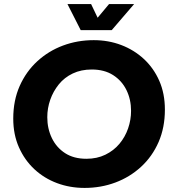

<svg xmlns="http://www.w3.org/2000/svg" viewBox="-20 -910 844 942"><path d="M395 12Q323 12 260 -11.5Q197 -35 149 -79.5Q101 -124 73 -187Q45 -250 45 -328Q45 -417 76.5 -488Q108 -559 163 -609.5Q218 -660 289 -686.5Q360 -713 440 -713Q512 -713 575 -689Q638 -665 686 -620.5Q734 -576 761.5 -513.5Q789 -451 789 -372Q789 -284 758 -213Q727 -142 672 -91.5Q617 -41 546 -14.5Q475 12 395 12ZM404 -131Q456 -131 497 -151Q538 -171 566 -204.5Q594 -238 608.5 -280Q623 -322 623 -366Q623 -422 600.5 -468Q578 -514 535 -541.5Q492 -569 430 -569Q378 -569 337 -549.5Q296 -530 268.5 -496Q241 -462 226.5 -420.5Q212 -379 212 -335Q212 -279 234.5 -232.5Q257 -186 299.5 -158.5Q342 -131 404 -131ZM376 -762 311 -890H427L459 -823L515 -890H638L528 -762Z"/></svg>

Font: MuseoModerno
Style: Bold Italic
Weight: 700
Italic angle: -9°
Designer: Pablo Cosgaya, Héctor Gatti, Marcela Romero, and the Authors of The MuseoModerno Project.
Foundry: Omnibus-Type Team
Version: Version 1.003